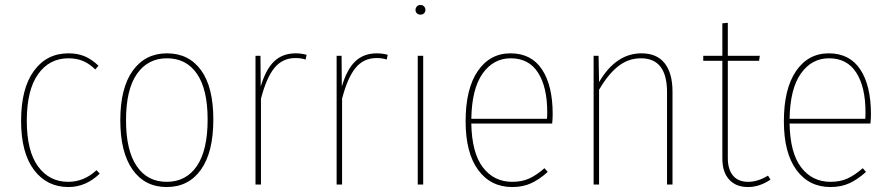

<svg xmlns="http://www.w3.org/2000/svg" viewBox="-20 -744 3591 774"><path d="M377 -479 364 -464Q341 -487 315 -498Q289 -509 256 -509Q179 -509 133.5 -445Q88 -381 88 -257Q88 -135 133.5 -73Q179 -11 255 -11Q319 -11 369 -58L382 -44Q326 10 256 10Q169 10 117 -59Q65 -128 65 -257Q65 -387 116.5 -458Q168 -529 256 -529Q293 -529 321.5 -517Q350 -505 377 -479Z M840 -262Q840 -130 790 -60Q740 10 652 10Q564 10 514.5 -60Q465 -130 465 -259Q465 -390 515.5 -459.5Q566 -529 653 -529Q741 -529 790.5 -461Q840 -393 840 -262ZM488 -259Q488 -138 531 -74.5Q574 -11 652 -11Q730 -11 773.5 -74.5Q817 -138 817 -262Q817 -384 774 -446.5Q731 -509 653 -509Q576 -509 532 -446Q488 -383 488 -259Z M1216 -523 1212 -504Q1194 -510 1171 -510Q1119 -510 1086.5 -470.5Q1054 -431 1032 -346V0H1010V-519H1030L1031 -395Q1051 -464 1085 -496.5Q1119 -529 1172 -529Q1194 -529 1216 -523Z M1543 -523 1539 -504Q1521 -510 1498 -510Q1446 -510 1413.5 -470.5Q1381 -431 1359 -346V0H1337V-519H1357L1358 -395Q1378 -464 1412 -496.5Q1446 -529 1499 -529Q1521 -529 1543 -523Z M1686 -519V0H1664V-519ZM1695 -704Q1695 -696 1689.5 -690.5Q1684 -685 1675 -685Q1666 -685 1660.5 -690.5Q1655 -696 1655 -704Q1655 -712 1660.5 -718Q1666 -724 1675 -724Q1684 -724 1689.5 -718Q1695 -712 1695 -704Z M2206 -246H1880Q1882 -128 1926.5 -69.5Q1971 -11 2045 -11Q2084 -11 2113.5 -24.5Q2143 -38 2175 -66L2188 -51Q2155 -21 2121.5 -5.5Q2088 10 2045 10Q1958 10 1907.5 -59Q1857 -128 1857 -255Q1857 -386 1906 -457.5Q1955 -529 2038 -529Q2122 -529 2165 -464Q2208 -399 2208 -284Q2208 -268 2206 -246ZM2186 -292Q2186 -393 2149 -451Q2112 -509 2039 -509Q1969 -509 1925.5 -447.5Q1882 -386 1880 -265H2185Q2186 -273 2186 -292Z M2691 -375V0H2669V-372Q2669 -509 2564 -509Q2512 -509 2471 -476Q2430 -443 2395 -382V0H2373V-519H2393L2395 -413Q2463 -529 2566 -529Q2628 -529 2659.5 -489Q2691 -449 2691 -375Z M3086 -20Q3042 10 2995 10Q2947 10 2919.5 -20Q2892 -50 2892 -105V-499H2815V-519H2892V-650L2914 -652V-519H3043L3040 -499H2914V-107Q2914 -61 2935 -36Q2956 -11 2996 -11Q3035 -11 3076 -36Z M3489 -246H3163Q3165 -128 3209.5 -69.5Q3254 -11 3328 -11Q3367 -11 3396.5 -24.5Q3426 -38 3458 -66L3471 -51Q3438 -21 3404.5 -5.5Q3371 10 3328 10Q3241 10 3190.5 -59Q3140 -128 3140 -255Q3140 -386 3189 -457.5Q3238 -529 3321 -529Q3405 -529 3448 -464Q3491 -399 3491 -284Q3491 -268 3489 -246ZM3469 -292Q3469 -393 3432 -451Q3395 -509 3322 -509Q3252 -509 3208.5 -447.5Q3165 -386 3163 -265H3468Q3469 -273 3469 -292Z"/></svg>

Font: Fira Sans Condensed Thin
Style: Regular
Weight: 250
Width: 3
Designer: Carrois Corporate & Edenspiekermann AG
Foundry: Carrois Corporate GbR & Edenspiekermann AG
Version: Version 4.203